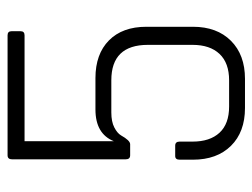

<svg xmlns="http://www.w3.org/2000/svg" viewBox="-102 -582 683 520"><g transform="rotate(-90 240.0 -321.5)"><path d="M379 -263Q379 -362 283 -362H196Q171 -362 155.5 -354Q140 -346 134 -336Q120 -311 110 -311H80Q69 -311 69 -323V-631Q69 -643 80 -643H405Q416 -643 416 -632V-608Q416 -597 405 -597H118V-355Q138 -405 204 -405H289Q354 -405 391 -368.5Q428 -332 428 -267V-141Q428 -76 390 -38Q352 0 287 0H208Q143 0 105.5 -38Q68 -76 68 -141V-177Q68 -189 78 -189H106Q117 -189 117 -177V-142Q117 -95 141 -69Q165 -43 212 -43H283Q330 -43 354.5 -69Q379 -95 379 -142Z"/></g></svg>

Font: Rajdhani
Style: Regular
Weight: 400
Designer: Satya Rajpurohit, Jyotish Sonowal
Foundry: Indian Type Foundry
Version: Version 1.201 February 1, 2022